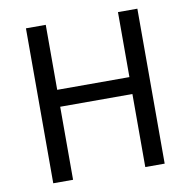

<svg xmlns="http://www.w3.org/2000/svg" viewBox="-81 -814 891 895"><g transform="rotate(-10 364.0 -366.5)"><path d="M99.6 0V-733.4H193.4V-425.8H535.2V-733.4H627V0H535.2V-345.7H193.4V0Z"/></g></svg>

Font: Nasu
Style: Regular
Weight: 400
Designer: Ryoko NISHIZUKA (kana &amp; ideographs); Paul D. Hunt (Latin, Greek &amp; Cyrillic); Wenlong ZHANG (bopomofo); Sandoll C
Version: Version 2014.1215